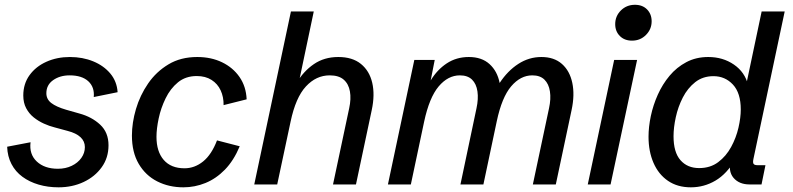

<svg xmlns="http://www.w3.org/2000/svg" viewBox="-20 -781 3356 813"><path d="M228 12.2Q182.6 12.2 143.6 0.7Q104.5 -10.7 75 -32.5Q45.4 -54.2 28.6 -86.4Q11.7 -118.7 10.3 -159.7L109.4 -178.7Q103 -127.9 135.7 -97.2Q168.5 -66.4 225.1 -66.4Q257.8 -66.4 283.7 -78.9Q309.6 -91.3 324.5 -112.3Q339.4 -133.3 339.4 -158.2Q339.4 -182.6 321 -200Q302.7 -217.3 266.6 -226.6L210.9 -241.7Q189 -247.1 165.8 -257.6Q142.6 -268.1 122.8 -283.9Q103 -299.8 90.8 -322.8Q78.6 -345.7 78.6 -376.5Q78.6 -426.3 105.2 -462.9Q131.8 -499.5 176.5 -519.5Q221.2 -539.6 275.9 -539.6Q330.1 -539.6 374.8 -521.2Q419.4 -502.9 447.3 -469.5Q475.1 -436 478 -390.6L377 -370.1Q380.9 -412.1 353.8 -437Q326.7 -461.9 274.9 -461.9Q233.9 -461.9 205.1 -441.7Q176.3 -421.4 176.3 -386.2Q176.3 -360.8 197.3 -344.7Q218.3 -328.6 259.8 -316.4L316.4 -300.3Q368.7 -286.1 404.1 -253.2Q439.5 -220.2 439.5 -166Q439.5 -112.8 410.6 -72.8Q381.8 -32.7 334 -10.3Q286.1 12.2 228 12.2Z M756.8 12.2Q695.3 12.2 645.8 -12.9Q596.2 -38.1 567.4 -87.2Q538.6 -136.2 538.6 -207Q538.6 -261.2 555.7 -319.3Q572.8 -377.4 607.2 -427.5Q641.6 -477.5 693.4 -508.5Q745.1 -539.6 815.4 -539.6Q874 -539.6 920.2 -517.3Q966.3 -495.1 994.1 -455.1Q1022 -415 1024.4 -360.4L926.8 -335.9Q927.2 -370.6 914.3 -398.4Q901.4 -426.3 875.7 -442.6Q850.1 -459 813 -459Q766.1 -459 733.6 -432.4Q701.2 -405.8 681.2 -364.5Q661.1 -323.2 651.9 -279.5Q642.6 -235.8 642.6 -201.7Q642.6 -139.2 673.3 -103.8Q704.1 -68.4 761.2 -68.4Q804.2 -68.4 840.1 -97.4Q876 -126.5 898.9 -186.5L995.1 -161.6Q969.7 -101.1 932.4 -62.7Q895 -24.4 849.9 -6.1Q804.7 12.2 756.8 12.2Z M1056.6 0 1211.9 -732.4H1308.6L1240.2 -407.7L1235.4 -429.2Q1265.1 -479.5 1309.1 -509.5Q1353 -539.6 1412.6 -539.6Q1472.2 -539.6 1508.3 -510.3Q1544.4 -481 1556.2 -430.4Q1567.9 -379.9 1554.2 -315.4L1487.3 0H1390.1L1458.5 -322.3Q1467.3 -362.3 1461.7 -394Q1456.1 -425.8 1435.3 -443.8Q1414.6 -461.9 1376 -461.9Q1318.8 -461.9 1275.4 -415Q1231.9 -368.2 1210.4 -265.6L1153.8 0Z M1622.6 0 1734.4 -527.3H1820.8L1803.7 -440.4Q1831.1 -485.8 1871.8 -512.7Q1912.6 -539.6 1965.3 -539.6Q2020 -539.6 2053 -509.5Q2085.9 -479.5 2095.7 -429.7Q2129.4 -481 2174.6 -510.3Q2219.7 -539.6 2272.5 -539.6Q2326.2 -539.6 2359.4 -510.3Q2392.6 -481 2403.3 -430.2Q2414.1 -379.4 2400.4 -315.4L2333.5 0H2236.3L2304.7 -322.3Q2313.5 -362.3 2308.6 -394Q2303.7 -425.8 2285.4 -443.8Q2267.1 -461.9 2233.9 -461.9Q2184.1 -461.9 2144.5 -415.5Q2105 -369.1 2083.5 -267.6L2026.9 0H1929.7L1997.6 -322.3Q2006.3 -362.3 2001.7 -394Q1997.1 -425.8 1978.8 -443.8Q1960.4 -461.9 1927.2 -461.9Q1877 -461.9 1837.4 -415Q1797.9 -368.2 1775.9 -265.6L1719.7 0Z M2677.7 -527.3 2565.4 0H2468.8L2580.6 -527.3ZM2656.2 -608.9Q2624 -608.9 2604.5 -628.7Q2585 -648.4 2585 -678.7Q2585 -712.9 2609.1 -736.8Q2633.3 -760.7 2668.5 -760.7Q2700.7 -760.7 2720 -741Q2739.3 -721.2 2739.3 -690.9Q2739.3 -657.2 2715.3 -633.1Q2691.4 -608.9 2656.2 -608.9Z M2905.3 12.2Q2848.6 12.2 2808.3 -15.4Q2768.1 -43 2747.1 -91.6Q2726.1 -140.1 2726.1 -202.1Q2726.1 -243.2 2735.8 -289.6Q2745.6 -335.9 2765.4 -380.1Q2785.2 -424.3 2815.2 -460.2Q2845.2 -496.1 2886.2 -517.8Q2927.2 -539.6 2979 -539.6Q3041 -539.6 3087.6 -507.6Q3134.3 -475.6 3147.9 -420.4L3137.2 -410.6L3205.1 -732.4H3302.7L3170.4 -108.4Q3167 -92.8 3170.9 -87.2Q3174.8 -81.5 3188 -81.5H3221.2L3204.6 0H3153.8Q3109.9 0 3085.9 -28.1Q3062 -56.2 3074.7 -107.4L3077.1 -117.7L3093.3 -106Q3058.1 -44.9 3009.8 -16.4Q2961.4 12.2 2905.3 12.2ZM2940.4 -69.3Q2987.8 -69.3 3021.2 -94.5Q3054.7 -119.6 3075.9 -158.7Q3097.2 -197.8 3106.9 -240.2Q3116.7 -282.7 3116.7 -317.4Q3116.7 -387.2 3083.5 -422.9Q3050.3 -458.5 3001 -458.5Q2956.1 -458.5 2923.8 -433.1Q2891.6 -407.7 2871.3 -368.2Q2851.1 -328.6 2841.6 -284.9Q2832 -241.2 2832 -204.1Q2832 -136.2 2861.3 -102.8Q2890.6 -69.3 2940.4 -69.3Z"/></svg>

Font: Schibsted Grotesk Medium
Style: Italic
Weight: 500
Italic angle: -12°
Designer: Bakken & Baeck AS, Henrik Kongsvoll
Foundry: Schibsted ASA
Version: Version 1.100;gftools[0.9.25]